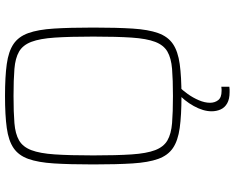

<svg xmlns="http://www.w3.org/2000/svg" viewBox="-105 -631 936 766"><g transform="rotate(-90 363.0 -248.0)"><path d="M363 8Q286 8 235.5 1Q185 -6 155.5 -26Q126 -46 112 -85Q98 -124 94 -187Q90 -250 90 -344Q90 -438 94 -501Q98 -564 112 -603Q126 -642 155.5 -662Q185 -682 235.5 -689Q286 -696 363 -696Q440 -696 490.5 -689Q541 -682 570.5 -662Q600 -642 614 -603Q628 -564 632 -501Q636 -438 636 -344Q636 -250 632 -187Q628 -124 614 -85Q600 -46 570.5 -26Q541 -6 490.5 1Q440 8 363 8ZM363 -26Q428 -26 471 -29.5Q514 -33 540 -48Q566 -63 579 -97Q592 -131 596 -190.5Q600 -250 600 -344Q600 -438 596 -497.5Q592 -557 579 -591Q566 -625 540 -640Q514 -655 471 -658.5Q428 -662 363 -662Q298 -662 255 -658.5Q212 -655 186 -640Q160 -625 147 -591Q134 -557 130 -497.5Q126 -438 126 -344Q126 -250 130 -190.5Q134 -131 147 -97Q160 -63 186 -48Q212 -33 255 -29.5Q298 -26 363 -26ZM378 200Q351 200 334 190.5Q317 181 309.5 164.5Q302 148 302 128Q302 95 323 57Q344 19 377 -10L399 0Q386 12 371 33Q356 54 346 77.5Q336 101 336 122Q336 141 346.5 154.5Q357 168 383 168Q386 168 389.5 168Q393 168 400 167V199Q393 200 389 200Q385 200 378 200Z"/></g></svg>

Font: Saira Thin
Style: Regular
Weight: 100
Designer: Hector Gatti with collaboration of the Omnibus-Type team
Foundry: Omnibus-Type
Version: Version 1.101